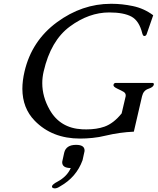

<svg xmlns="http://www.w3.org/2000/svg" viewBox="-20 -726 846 1031"><path d="M303.2 274.4Q286.6 285.6 274.4 285.6Q266.6 285.6 260.7 281.2Q255.9 273.4 265.6 264.6Q275.4 255.9 288.6 249.5Q340.3 221.7 359.9 176.3Q314.5 176.3 314 146Q314 140.6 315.9 134.3L324.7 94.2Q334.5 51.8 388.7 51.8Q434.1 51.8 434.1 82Q434.1 87.4 432.1 94.2L423.3 134.3Q390.1 225.6 303.2 274.4ZM409.7 18.1Q259.8 18.1 166.5 -77.6Q100.6 -145 100.1 -249Q100.1 -292.5 111.8 -342.3Q150.4 -506.8 285.6 -606.4Q420.4 -705.6 575.2 -705.6H577.1Q579.1 -705.6 581.1 -705.6Q634.8 -705.6 693.4 -693.4Q753.9 -680.7 802.7 -644L767.1 -541.5Q763.2 -532.7 755.4 -532.7H753.9Q748 -533.2 744.1 -546.4Q727.5 -614.3 686 -636.7Q644.5 -659.2 566.4 -659.2Q457.5 -659.2 355 -583.5Q252.4 -507.8 214.4 -342.3Q207 -310.5 207 -279.3Q207 -206.5 246.6 -136.7Q302.7 -37.6 421.4 -31.7Q433.1 -31.2 443.8 -31.2Q499.5 -31.2 541 -45.9Q590.3 -63.5 633.3 -117.2L654.8 -209Q657.2 -224.1 644.5 -232.4Q632.8 -239.3 609.9 -250Q586.9 -260.7 589.4 -270.5Q591.8 -280.8 602.1 -280.8H797.9Q806.2 -280.8 806.2 -273.9Q806.2 -272.5 805.7 -270.5Q802.7 -257.8 776.4 -249Q750 -240.2 742.7 -209L698.7 -19Q622.6 -15.6 548.8 2Q511.7 11.2 476.6 14.6Q441.4 18.1 409.7 18.1Z"/></svg>

Font: Caudex
Style: Italic
Weight: 400
Italic angle: -13°
Version: Version 1.04